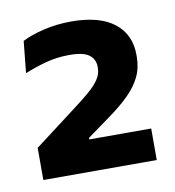

<svg xmlns="http://www.w3.org/2000/svg" viewBox="-51 -756 401 441"><g transform="rotate(-10 149.5 -536.0)"><path d="M281 -363H16.5V-438L114 -512Q135.5 -528 151.2 -541.5Q167 -555 175.8 -567.8Q184.5 -580.5 184.5 -594.5V-597.5Q184.5 -615 171.2 -625.2Q158 -635.5 124.5 -635.5Q95 -635.5 68.2 -628Q41.5 -620.5 20 -611.5L27.5 -685.5Q47.5 -696 78.2 -703.2Q109 -710.5 142.5 -710.5Q208.5 -710.5 242.8 -683.5Q277 -656.5 277 -609.5V-605Q277 -579 267 -558.2Q257 -537.5 238.2 -518.8Q219.5 -500 191 -479.5L136.5 -440V-424L95 -436.5H281Z"/></g></svg>

Font: Anek Kannada SemiBold
Style: Regular
Weight: 600
Version: Version 1.003